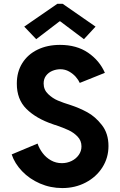

<svg xmlns="http://www.w3.org/2000/svg" viewBox="-20 -958 614 986"><path d="M40 -165 172.9 -220.7Q181.6 -194.8 199 -171.9Q216.3 -148.9 241.7 -134.5Q267.1 -120.1 297.9 -120.1Q324.2 -120.1 347.4 -131.3Q370.6 -142.6 384.5 -162.4Q398.4 -182.1 398.4 -206.1Q398.4 -235.8 378.4 -256.6Q358.4 -277.3 332 -289.6Q305.7 -301.8 266.6 -315.4Q260.7 -316.4 251 -320.3Q166 -349.1 116 -398.4Q65.9 -447.8 66.4 -529.3Q66.4 -588.9 94.5 -633.8Q122.6 -678.7 172.9 -703.1Q223.1 -727.5 288.1 -727.5Q373.5 -727.5 432.4 -687.3Q491.2 -647 518.6 -584L389.6 -532.2Q383.3 -546.9 369.6 -562.7Q356 -578.6 335.2 -590.6Q314.5 -602.5 289.1 -602.5Q267.6 -602.1 248 -593.8Q228.5 -585.4 216.3 -569.1Q204.1 -552.7 204.1 -529.3Q204.1 -497.1 227.1 -475.1Q250 -453.1 277.1 -441.7Q304.2 -430.2 343.8 -418Q387.2 -403.8 428.2 -381.6Q469.2 -359.4 503.2 -315.9Q537.1 -272.5 537.1 -208Q537.1 -147.9 505.9 -98.6Q474.6 -49.3 420.4 -20.8Q366.2 7.8 299.8 7.8Q239.3 7.8 185.3 -15.6Q131.3 -39.1 93.3 -78.9Q55.2 -118.7 40 -165ZM104.5 -821.3 274.4 -938.5H301.8L470.7 -821.3L411.1 -756.8L289.1 -848.6H286.1L166 -756.8Z"/></svg>

Font: Reddit Sans Fudge
Style: Bold
Weight: 700
Designer: Stephen Hutchings
Foundry: Reddit
Version: Version 1.013